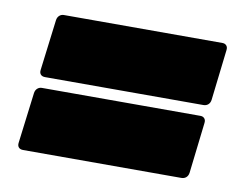

<svg xmlns="http://www.w3.org/2000/svg" viewBox="-48 -518 553 447"><g transform="rotate(10 228.5 -295.0)"><path d="M39 -323 54 -443Q55 -450 59.5 -454Q64 -458 70 -458H445Q451 -458 454.5 -454Q458 -450 457 -443L443 -323Q442 -316 437.5 -312Q433 -308 426 -308H52Q45 -308 41.5 -312Q38 -316 39 -323ZM18 -147 33 -267Q34 -274 38.5 -278Q43 -282 49 -282H424Q430 -282 433.5 -278Q437 -274 436 -267L422 -147Q421 -140 416.5 -136Q412 -132 405 -132H31Q24 -132 20.5 -136Q17 -140 18 -147Z"/></g></svg>

Font: Barlow Semi Condensed Black
Style: Italic
Weight: 900
Width: 4
Italic angle: -7°
Designer: Jeremy Tribby
Foundry: Tribby Type
Version: Version 1.408